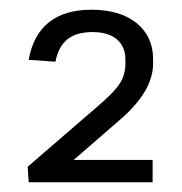

<svg xmlns="http://www.w3.org/2000/svg" viewBox="-20 -805 374 395"><path d="M37 -462 176 -582Q214 -614 226 -632.5Q238 -651 238 -674V-682Q238 -709 220.5 -724Q203 -739 170 -739Q137 -739 118.5 -724Q100 -709 94 -678L39 -682Q48 -733 80.5 -759Q113 -785 168 -785Q227 -785 261 -757.5Q295 -730 295 -683V-675Q295 -656 288 -637.5Q281 -619 267 -600.5Q253 -582 233 -564L89 -439L90 -476H294V-430H39Z"/></svg>

Font: Pathway Extreme 28pt ExtraLight
Style: Regular
Weight: 250
Designer: Eduardo Rodriguez Tunni
Foundry: Eduardo Rodriguez Tunni
Version: Version 1.001;gftools[0.9.26]